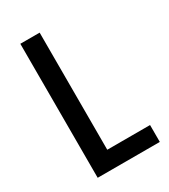

<svg xmlns="http://www.w3.org/2000/svg" viewBox="-177 -800 781 886"><g transform="rotate(-30 213.5 -357.0)"><path d="M77 0H408V-90H180V-714H77Z"/></g></svg>

Font: Noto Sans Khmer UI Condensed Medium
Style: Regular
Weight: 500
Width: 3
Designer: Danh Hong and the Monotype Design Team
Foundry: Monotype Imaging Inc.
Version: Version 2.002